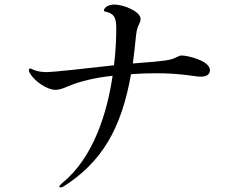

<svg xmlns="http://www.w3.org/2000/svg" viewBox="-20 -789 1040 844"><path d="M779 -545C765 -545 758 -536 735 -529C703 -519 619 -515 564 -510C569 -549 574 -590 578 -633C581 -663 587 -673 591 -682C595 -690 598 -698 598 -705C598 -740 521 -769 483 -769C453 -769 437 -754 437 -743C437 -739 439 -739 446 -737C489 -728 491 -700 491 -658C491 -631 490 -573 481 -502C376 -490 212 -472 188 -472C168 -472 150 -474 133 -480C122 -484 116 -488 112 -488C109 -488 107 -484 107 -480C107 -478 107 -474 111 -468C132 -430 189 -394 223 -394C239 -394 255 -399 280 -410C332 -432 396 -447 475 -456C452 -300 394 -98 253 16C244 24 241 28 241 31C241 34 243 35 246 35C249 35 253 34 259 31C425 -75 513 -219 556 -463C597 -466 633 -467 668 -467C718 -467 766 -464 817 -457C828 -456 846 -452 863 -452C885 -452 903 -460 903 -480C903 -522 805 -545 779 -545Z"/></svg>

Font: Shippori Mincho OTF Medium
Style: Regular
Weight: 500
Designer: FONTDASU
Foundry: FONTDASU / Google Inc. / but / Adobe
Version: Version 3.300;hotconv 1.0.109;makeotfexe 2.5.65596